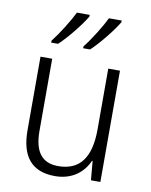

<svg xmlns="http://www.w3.org/2000/svg" viewBox="-86 -830 709 904"><g transform="rotate(10 268.0 -378.0)"><path d="M422 -758V-766H361C342 -726 298 -655 266 -615V-606H299C341 -645 399 -718 422 -758ZM269 -758V-766H208C188 -725 146 -657 113 -615V-606H146C189 -646 246 -718 269 -758ZM455 -532H399V-241C399 -105 348 -39 246 -39C170 -39 131 -85 131 -187V-532H75V-180C75 -54 129 10 239 10C321 10 374 -34 399 -91H402L410 0H455Z"/></g></svg>

Font: Noto Sans Malayalam SemiCondensed Light
Style: Regular
Weight: 300
Width: 4
Designer: Jelle Bosma - Monotype Design Team
Foundry: Monotype Imaging Inc.
Version: Version 2.104